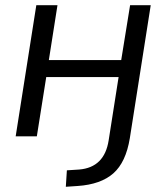

<svg xmlns="http://www.w3.org/2000/svg" viewBox="-20 -522 638 735"><path d="M232 193 236 130 283 127Q380 119 396 15L434 -227H157L121 0H40L119 -502H200L167 -292H444L478 -502H557L477 7Q462 99 414 141.5Q366 184 277 190Z"/></svg>

Font: Mulish
Style: Italic
Weight: 400
Italic angle: -9°
Designer: Vernon Adams
Foundry: Vernon Adams
Version: Version 3.603; ttfautohint (v1.8.3)